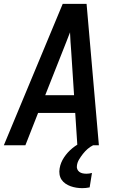

<svg xmlns="http://www.w3.org/2000/svg" viewBox="-23 -755 643 998"><path d="M-3 0 303 -735H427L491 0H379L368 -168H175L109 0ZM212 -260H362L347 -490Q345 -514 343.5 -538Q342 -562 341 -587Q331 -562 322 -538Q313 -514 303 -490ZM405 223Q389 223 373.5 220.5Q358 218 344 213Q330 208 317.5 199.5Q305 191 297 179Q289 167 286.5 151.5Q284 136 287 120Q292 90 310 63Q328 36 353 15.5Q378 -5 407.5 -18Q437 -31 467 -37L461 0Q445 8 432 19.5Q419 31 408 45Q397 59 388 74Q379 89 377 105Q375 115 378.5 124Q382 133 389.5 138.5Q397 144 406.5 146Q416 148 426 148Q433 148 440.5 147Q448 146 455 144L443 219Q433 221 423.5 222Q414 223 405 223Z"/></svg>

Font: Iosevka SS04 Semibold Extended
Style: Italic
Weight: 600
Width: 7
Italic angle: -9°
Monospace: yes
Designer: Belleve Invis
Foundry: Belleve Invis
Version: Version 19.0.0; ttfautohint (v1.8.4)